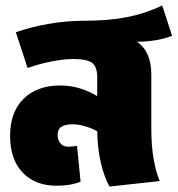

<svg xmlns="http://www.w3.org/2000/svg" viewBox="-20 -663 650 703"><path d="M534 -193Q534 -127 543 -78Q552 -29 565 0L381 20Q362 -13 349.5 -66Q337 -119 336 -182Q316 -194 290.5 -201Q265 -208 248 -208Q219 -208 205 -199Q191 -190 191 -169Q191 -151 201 -138.5Q211 -126 228 -126Q246 -126 262 -129L275 2Q240 17 187 17Q109 17 63 -31Q17 -79 17 -166Q17 -253 66.5 -301.5Q116 -350 200 -350Q272 -350 336 -311V-379Q336 -419 317 -433Q298 -447 248 -447Q217 -447 171.5 -438.5Q126 -430 81 -414L38 -545Q95 -565 160 -576Q225 -587 288 -587Q378 -587 446 -600.5Q514 -614 574 -643L610 -532Q557 -511 482 -510Q534 -474 534 -390Z"/></svg>

Font: FiraGO Heavy
Style: Regular
Weight: 900
Designer: bBox Type
Foundry: bBox Type GmbH
Version: Version 1.001